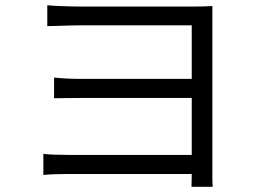

<svg xmlns="http://www.w3.org/2000/svg" viewBox="-20 -691 996 735"><path d="M243 -25Q214 -25 187 -24Q160 -23 146 -21V-102Q160 -100 185.5 -99Q211 -98 242 -98H714V-316H293Q261 -316 232.5 -315.5Q204 -315 187 -315V-394Q205 -392 233 -390.5Q261 -389 291 -389H714V-594H280Q269 -594 252 -593.5Q235 -593 217.5 -592.5Q200 -592 184.5 -591.5Q169 -591 161 -591V-671Q169 -670 184.5 -669Q200 -668 217.5 -667.5Q235 -667 252 -666.5Q269 -666 280 -666H727Q747 -666 764.5 -666.5Q782 -667 793 -668V-33Q793 -18 793 -3Q793 12 794 24H713Q713 15 713.5 2Q714 -11 714 -25Z"/></svg>

Font: Kinto Sans
Style: Regular
Weight: 400
Designer: Authors: Ryoko NISHIZUKA  (kana & ideographs); Paul D. Hunt (Latin, Greek & Cyrillic); Wenlong ZHANG  (bopomofo); Sandol
Foundry: Adobe Systems Incorporated, ookami Inc.
Version: Version 0.001